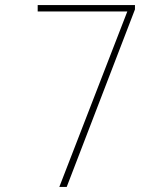

<svg xmlns="http://www.w3.org/2000/svg" viewBox="-20 -734 640 754"><path d="M213 0 480 -689H128V-714H510V-697L242 0Z"/></svg>

Font: Noto Sans Mono Thin
Style: Regular
Weight: 100
Designer: Monotype Design Team
Foundry: Monotype Imaging Inc.
Version: Version 2.014